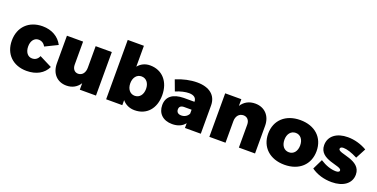

<svg xmlns="http://www.w3.org/2000/svg" viewBox="-22 -1494 4425 2255"><g transform="rotate(20 2190.5 -366.5)"><path d="M400 -333 555 -409C509 -499 418 -551 304 -551C132 -551 19 -439 19 -270C19 -103 131 7 302 7C422 7 514 -44 556 -134L399 -213C382 -172 352 -153 313 -153C259 -153 223 -200 223 -271C223 -340 259 -387 313 -387C351 -387 381 -367 400 -333Z M967 -544V-275C967 -213 935 -170 883 -169C839 -169 810 -203 810 -256V-544H608V-199C608 -72 686 9 800 9C873 9 930 -23 967 -81V0H1169V-544Z M1647 -551C1586 -551 1534 -526 1498 -481V-742H1296V0H1498V-63C1535 -18 1588 7 1652 7C1802 7 1899 -102 1899 -269C1899 -439 1799 -551 1647 -551ZM1596 -153C1538 -153 1498 -202 1498 -274C1498 -346 1538 -395 1596 -395C1656 -395 1695 -346 1695 -274C1695 -202 1656 -153 1596 -153Z M2235 -552C2150 -552 2062 -532 1973 -496L2023 -362C2083 -388 2144 -401 2187 -401C2249 -401 2281 -374 2281 -329V-327H2148C2011 -325 1938 -267 1938 -162C1938 -60 2006 9 2122 9C2194 9 2248 -16 2281 -60V0H2479V-353C2479 -479 2388 -552 2235 -552ZM2189 -123C2150 -123 2128 -143 2128 -177C2128 -211 2149 -228 2189 -228H2281V-179C2266 -145 2230 -123 2189 -123Z M2961 -552C2885 -552 2826 -520 2788 -460V-544H2586V0H2788V-269C2788 -331 2822 -374 2877 -375C2924 -375 2955 -341 2955 -287V0H3157V-345C3157 -471 3077 -552 2961 -552Z M3525 -551C3342 -551 3222 -441 3222 -272C3222 -104 3342 7 3525 7C3708 7 3827 -104 3827 -272C3827 -441 3708 -551 3525 -551ZM3525 -391C3584 -391 3623 -342 3623 -270C3623 -197 3584 -149 3525 -149C3465 -149 3426 -197 3426 -270C3426 -342 3465 -391 3525 -391Z M4290 -360 4357 -487C4283 -530 4200 -553 4118 -553C3981 -553 3886 -485 3886 -371C3886 -185 4164 -215 4164 -153C4164 -136 4146 -128 4119 -128C4059 -128 3990 -151 3922 -195L3860 -68C3931 -17 4020 9 4116 9C4258 9 4355 -59 4355 -171C4355 -357 4071 -330 4071 -391C4071 -408 4087 -417 4112 -417C4155 -417 4216 -398 4290 -360Z"/></g></svg>

Font: Montserrat ExtraBold
Style: Regular
Weight: 800
Designer: Julieta Ulanovsky
Foundry: Julieta Ulanovsky
Version: Version 4.000